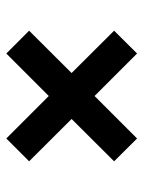

<svg xmlns="http://www.w3.org/2000/svg" viewBox="57 -564 456 610"><g transform="rotate(-90 285.0 -259.0)"><path d="M77.5 -124.5 212 -259.5 77.5 -394.5 150 -467 285 -332 420 -467 492.5 -394.5 358 -259.5 492.5 -124.5 420 -51.5 285 -186.5 150 -51.5Z"/></g></svg>

Font: Newsreader Caption SemiBold
Style: Regular
Weight: 600
Designer: Hugues Gentile
Foundry: Production Type
Version: Version 1.001